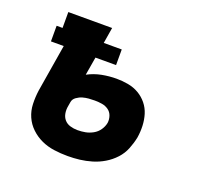

<svg xmlns="http://www.w3.org/2000/svg" viewBox="-100 -642 799 762"><g transform="rotate(20 300.0 -261.0)"><path d="M257 8Q228 8 199.5 4Q171 0 146 -11.5Q121 -23 101 -42Q81 -61 70 -86Q59 -111 58 -139.5Q57 -168 61 -197L94 -397H40V-463H65V-530H250L239 -463H315V-397H228L215 -320Q243 -335 274 -341Q305 -347 336 -347Q361 -347 385.5 -342.5Q410 -338 430.5 -326Q451 -314 466 -295.5Q481 -277 488 -254Q495 -231 496 -206Q497 -181 493 -156Q488 -131 478 -106Q468 -81 449.5 -61Q431 -41 407.5 -27Q384 -13 358.5 -5.5Q333 2 308 5Q283 8 257 8ZM259 -102Q276 -102 292 -105Q308 -108 323.5 -116.5Q339 -125 349 -139.5Q359 -154 362 -170Q364 -185 359 -199.5Q354 -214 342 -222.5Q330 -231 315 -233.5Q300 -236 284 -236Q271 -236 258.5 -235Q246 -234 233.5 -230.5Q221 -227 209 -218.5Q197 -210 195 -197L192 -179Q189 -164 191.5 -148.5Q194 -133 203.5 -122Q213 -111 228 -106.5Q243 -102 259 -102Z"/></g></svg>

Font: Iosevka Curly Slab XBdEx
Style: Italic
Weight: 800
Width: 7
Italic angle: -9°
Monospace: yes
Designer: Belleve Invis
Foundry: Belleve Invis
Version: Version 11.1.0; ttfautohint (v1.8.3)